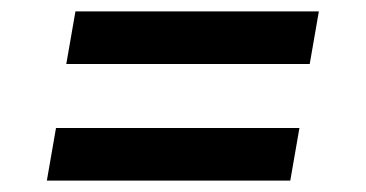

<svg xmlns="http://www.w3.org/2000/svg" viewBox="-20 -508 640 336"><path d="M96 -396 112 -488H538L522 -396ZM62 -192 78 -284H504L488 -192Z"/></svg>

Font: Iosevka HT Extended
Style: Bold Italic
Weight: 700
Width: 7
Italic angle: -9°
Monospace: yes
Designer: Belleve Invis
Foundry: Belleve Invis
Version: Version 32.3.0; ttfautohint (v1.8.4)